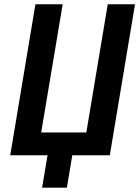

<svg xmlns="http://www.w3.org/2000/svg" viewBox="-20 -718 644 888"><path d="M174.7 149.9H289.4L314.3 0H487.9L604.4 -698.2H478.3L379.3 -105.5H170.5L269.9 -698.2H143.8L27.3 0H199.9Z"/></svg>

Font: Margiela Mono Italic SmBold It
Style: Regular
Weight: 600
Designer: Mike Abbink, Paul van der Laan, Pieter van Rosmalen
Foundry: Bold Monday
Version: Version 2.003 2021